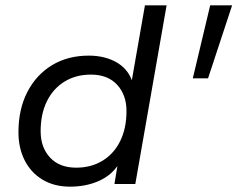

<svg xmlns="http://www.w3.org/2000/svg" viewBox="-20 -688 888 718"><path d="M242 10Q182 10 138.5 -16.5Q95 -43 72 -89Q49 -135 49 -193Q49 -280 82.5 -344.5Q116 -409 175 -444.5Q234 -480 312 -480Q370 -480 413 -456.5Q456 -433 473 -388L522 -668H603L486 0H408L419 -67Q392 -29 345.5 -9.5Q299 10 242 10ZM265 -61Q321 -61 363.5 -87Q406 -113 429.5 -160.5Q453 -208 453 -273Q453 -333 418 -371Q383 -409 320 -409Q264 -409 221.5 -383Q179 -357 155.5 -309.5Q132 -262 132 -197Q132 -137 167 -99Q202 -61 265 -61ZM701 -395 766 -668H848L758 -395Z"/></svg>

Font: Gantari
Style: Italic
Weight: 400
Italic angle: -10°
Designer: Anugrah Pasau
Foundry: Lafontype
Version: Version 1.000; ttfautohint (v1.8.3)